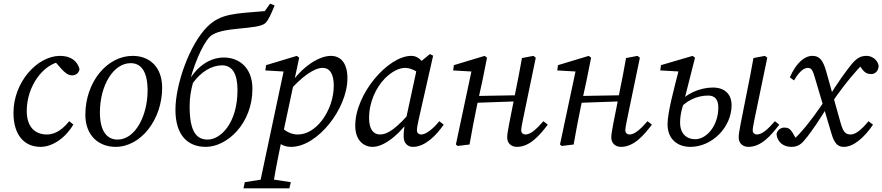

<svg xmlns="http://www.w3.org/2000/svg" viewBox="-20 -794 4848 1055"><path d="M203 13C271 13 343 -40 383 -110L360 -128C333 -94 292 -55 238 -55C172 -55 127 -97 127 -184C127 -321 217 -441 314 -456L272 -467L317 -416C335 -396 354 -380 376 -380C394 -380 413 -390 417 -414C406 -457 371 -487 310 -487C185 -487 54 -343 54 -174C54 -49 116 13 203 13Z M615 13C755 13 871 -138 871 -312C871 -425 803 -487 709 -487C568 -487 449 -343 449 -163C449 -49 523 13 615 13ZM626 -27C570 -27 529 -70 529 -176C529 -325 603 -447 698 -447C753 -447 791 -405 791 -296C791 -162 725 -27 626 -27Z M1111 13C1227 13 1367 -114 1367 -306C1367 -424 1292 -478 1210 -478C1130 -478 1051 -425 1002 -321L1017 -322C1038 -421 1090 -549 1133 -592C1192 -651 1398 -627 1439 -668C1456 -685 1470 -718 1489 -764L1464 -774L1435 -733C1273 -719 1193 -721 1119 -647C1020 -548 944 -328 944 -191C944 -49 1013 13 1111 13ZM1121 -27C1060 -27 1022 -70 1022 -209C1022 -260 1029 -297 1040 -338C1084 -399 1143 -435 1200 -435C1258 -435 1285 -386 1285 -299C1285 -117 1192 -27 1121 -27Z M1402 241H1478C1488 173 1500 107 1527 -22L1531 -40L1624 -477L1611 -487L1442 -436L1438 -407L1557 -400L1541 -414L1402 241ZM1478 -45C1511 -3 1539 13 1580 13C1724 13 1889 -196 1889 -364C1889 -454 1847 -487 1798 -487C1725 -487 1616 -412 1553 -293L1564 -288C1638 -373 1706 -421 1753 -421C1791 -421 1814 -389 1814 -324C1814 -255 1789 -184 1748 -131C1713 -86 1667 -55 1616 -55C1588 -55 1554 -66 1520 -100L1478 -45ZM1318 241H1570L1578 207L1459 189H1440L1325 207L1318 241Z M2027 13C2098 13 2187 -67 2257 -171L2248 -193C2160 -88 2110 -55 2068 -55C2032 -55 2008 -84 2008 -145C2008 -234 2046 -312 2094 -362C2131 -400 2173 -421 2205 -421C2240 -421 2274 -400 2299 -379L2335 -404C2309 -450 2283 -487 2240 -487C2112 -487 1932 -278 1932 -104C1932 -22 1979 13 2027 13ZM2249 13C2316 13 2378 -51 2418 -109L2394 -128C2359 -85 2320 -55 2295 -55C2282 -55 2271 -63 2271 -77C2271 -89 2274 -110 2280 -135L2360 -488L2342 -497L2276 -442L2208 -127C2201 -94 2198 -73 2198 -44C2198 -5 2222 13 2249 13Z M2495 8 2560 0C2573 -71 2585 -140 2600 -210L2631 -352L2656 -477L2643 -487L2474 -436L2470 -407L2590 -400L2573 -414L2485 0L2495 8ZM2562 -228 2845 -238V-271L2562 -266V-228ZM2820 13C2891 13 2944 -49 2990 -109L2966 -128C2924 -80 2894 -55 2867 -55C2855 -55 2844 -63 2844 -77C2844 -89 2848 -110 2853 -135L2924 -477L2911 -487L2848 -475C2837 -411 2824 -346 2811 -282L2777 -110C2769 -69 2767 -52 2767 -38C2767 -4 2793 13 2820 13Z M3067 8 3132 0C3145 -71 3157 -140 3172 -210L3203 -352L3228 -477L3215 -487L3046 -436L3042 -407L3162 -400L3145 -414L3057 0L3067 8ZM3134 -228 3417 -238V-271L3134 -266V-228ZM3392 13C3463 13 3516 -49 3562 -109L3538 -128C3496 -80 3466 -55 3439 -55C3427 -55 3416 -63 3416 -77C3416 -89 3420 -110 3425 -135L3496 -477L3483 -487L3420 -475C3409 -411 3396 -346 3383 -282L3349 -110C3341 -69 3339 -52 3339 -38C3339 -4 3365 13 3392 13Z M4092 13C4163 13 4216 -49 4262 -109L4238 -128C4196 -80 4166 -55 4139 -55C4127 -55 4116 -63 4116 -77C4116 -89 4120 -110 4125 -135L4196 -477L4183 -487L4120 -475C4109 -411 4096 -346 4083 -282L4049 -110C4041 -69 4039 -52 4039 -38C4039 -4 4065 13 4092 13ZM3774 13C3891 13 4000 -93 4000 -217C4000 -267 3971 -313 3897 -313C3825 -313 3744 -278 3703 -219L3706 -186C3744 -238 3807 -269 3871 -269C3908 -269 3927 -247 3927 -204C3927 -102 3862 -29 3800 -29C3752 -29 3717 -60 3717 -120C3717 -167 3729 -205 3744 -251V-260L3799 -477L3786 -487L3612 -436L3608 -407L3732 -400L3711 -414C3685 -311 3648 -177 3648 -111C3648 -30 3702 13 3774 13Z M4247 -58C4251 -10 4288 13 4328 13C4355 13 4376 5 4398 -21C4441 -71 4486 -140 4539 -228L4525 -261C4473 -184 4428 -119 4370 -56C4359 -44 4349 -35 4336 -25L4366 -11L4339 -58C4322 -88 4310 -93 4289 -93C4273 -93 4251 -81 4247 -58ZM4549 -59C4566 -1 4587 13 4617 13C4670 13 4729 -38 4777 -109L4752 -128C4716 -83 4681 -55 4655 -55C4627 -55 4613 -67 4598 -122L4520 -401C4502 -465 4482 -487 4444 -487C4402 -487 4356 -451 4320 -369L4343 -352C4377 -411 4404 -421 4418 -421C4439 -421 4446 -408 4458 -366L4549 -59ZM4544 -220C4590 -288 4638 -352 4693 -413C4705 -427 4718 -439 4731 -449L4689 -455L4713 -420C4732 -392 4748 -387 4768 -387C4790 -387 4808 -406 4808 -434C4800 -470 4767 -487 4742 -487C4710 -487 4689 -476 4660 -442C4631 -406 4581 -339 4529 -252L4544 -220Z"/></svg>

Font: Source Serif Variable
Style: Italic
Weight: 389
Italic angle: -12°
Designer: Frank Grießhammer
Foundry: Adobe Systems Incorporated
Version: Version 3.001;hotconv 1.0.111;makeotfexe 2.5.65597